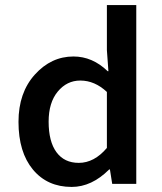

<svg xmlns="http://www.w3.org/2000/svg" viewBox="-20 -726 640 758"><path d="M263 12Q167 12 110 -56.5Q53 -125 53 -245Q53 -360 117.5 -431.5Q182 -503 270 -503Q345 -503 405 -445H408L402 -528V-706H518V0H423L414 -57H411Q342 12 263 12ZM291 -83Q352 -83 402 -142V-363Q354 -408 297 -408Q244 -408 208 -364.5Q172 -321 172 -246Q172 -167 203 -125Q234 -83 291 -83Z"/></svg>

Font: TypoPRO Source Code Pro
Style: Regular
Weight: 600
Monospace: yes
Designer: Paul D. Hunt, Teo Tuominen
Foundry: Adobe Systems Incorporated
Version: Version 2.010;PS 1.0;hotconv 1.0.84;makeotf.lib2.5.63406